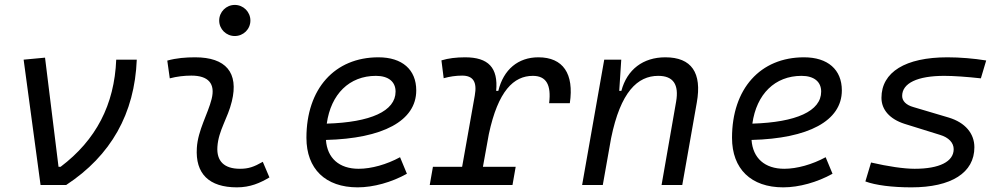

<svg xmlns="http://www.w3.org/2000/svg" viewBox="-20 -764 4142 793"><path d="M147.5 0H253.4C438.5 -121.6 536.1 -294.9 544.9 -517.6H460C452.6 -331.5 376.5 -185.5 230.5 -75.2H221.7L166 -525.9L77.6 -517.6Z M1065.4 -95.7C1028.8 -74.7 1006.3 -66.9 971.2 -66.9C906.2 -66.9 874 -98.1 877.9 -157.7C882.3 -225.6 920.9 -275.4 937.5 -345.2C966.8 -464.4 912.6 -527.3 786.1 -527.3C747.6 -527.3 709 -524.4 670.9 -513.7L681.2 -440.4C710.9 -448.2 740.7 -451.7 770.5 -451.7C840.8 -451.7 870.1 -418.5 854 -355C838.9 -293.9 797.4 -226.1 793 -153.3C786.1 -46.4 843.3 9.8 958.5 9.8C1013.7 9.8 1054.2 -8.3 1092.8 -31.2ZM949.7 -615.2C985.4 -615.2 1014.2 -643.6 1014.2 -679.2C1014.2 -714.8 985.4 -743.7 949.7 -743.7C914.1 -743.7 885.3 -714.8 885.3 -679.2C885.3 -643.6 914.1 -615.2 949.7 -615.2Z M1461.4 -66.9C1380.9 -66.9 1331.5 -110.8 1326.2 -186C1561 -191.9 1699.2 -264.6 1699.2 -390.6C1699.2 -476.6 1641.1 -527.3 1543 -527.3C1362.3 -527.3 1245.6 -397.5 1245.6 -194.8C1245.6 -66.4 1324.2 9.8 1457 9.8C1522.5 9.8 1597.7 -11.2 1660.6 -46.4L1632.3 -114.7C1576.7 -84.5 1513.7 -66.9 1461.4 -66.9ZM1329.6 -253.4C1346.7 -375.5 1422.9 -450.7 1532.7 -450.7C1584.5 -450.7 1613.8 -426.3 1613.8 -385.7C1613.8 -305.2 1510.7 -258.8 1329.6 -253.4Z M1754.9 0H2096.7L2109.9 -75.2H1974.6L1999 -210C2037.1 -388.7 2101.6 -450.7 2180.7 -450.7C2236.3 -450.7 2257.3 -413.6 2248 -337.9H2333.5C2351.6 -459.5 2305.7 -527.3 2203.6 -527.3C2120.1 -527.3 2059.6 -477.1 2038.1 -388.7H2029.3C2038.1 -484.4 1997.1 -527.3 1900.9 -527.3C1864.7 -527.3 1832 -523.4 1803.2 -514.6L1812.5 -440.9C1836.9 -447.8 1862.3 -451.7 1888.7 -451.7C1934.1 -451.7 1951.2 -425.8 1940.9 -369.1L1888.7 -75.2H1768.1Z M2384.3 0H2469.7L2503.9 -192.9C2543 -384.8 2613.3 -450.7 2698.7 -450.7C2761.2 -450.7 2784.7 -414.6 2772.5 -344.2L2712.4 0H2797.9L2857.9 -340.3C2879.9 -463.4 2836.4 -527.3 2728 -527.3C2636.2 -527.3 2569.8 -477.1 2546.4 -388.7H2537.6L2545.9 -517.6H2475.6Z M3219.2 -66.9C3138.7 -66.9 3089.4 -110.8 3084 -186C3318.8 -191.9 3457 -264.6 3457 -390.6C3457 -476.6 3398.9 -527.3 3300.8 -527.3C3120.1 -527.3 3003.4 -397.5 3003.4 -194.8C3003.4 -66.4 3082 9.8 3214.8 9.8C3280.3 9.8 3355.5 -11.2 3418.5 -46.4L3390.1 -114.7C3334.5 -84.5 3271.5 -66.9 3219.2 -66.9ZM3087.4 -253.4C3104.5 -375.5 3180.7 -450.7 3290.5 -450.7C3342.3 -450.7 3371.6 -426.3 3371.6 -385.7C3371.6 -305.2 3268.6 -258.8 3087.4 -253.4Z M3744.1 9.8C3909.7 9.8 4004.4 -50.8 4004.4 -155.8C4004.4 -212.9 3966.3 -257.8 3898.9 -278.3L3752.4 -321.8C3722.7 -330.1 3706.1 -346.7 3706.1 -367.7C3706.1 -420.4 3769 -450.7 3879.9 -450.7C3918.5 -450.7 3973.6 -446.8 4031.2 -440.4L4053.2 -514.2C4002.9 -522.5 3944.3 -527.3 3893.1 -527.3C3719.7 -527.3 3620.6 -466.3 3620.6 -359.9C3620.6 -311 3654.8 -272 3716.3 -252.4L3862.3 -207C3898.4 -196.3 3918.9 -174.3 3918.9 -147.9C3918.9 -96.7 3860.4 -66.9 3757.8 -66.9C3712.9 -66.9 3647.5 -76.7 3577.6 -92.8L3554.2 -14.6C3596.2 1 3665 9.8 3744.1 9.8Z"/></svg>

Font: Cascadia Code SemiLight
Style: Italic
Weight: 350
Italic angle: -10°
Monospace: yes
Designer: Aaron Bell
Foundry: Saja Typeworks
Version: Version 2404.023